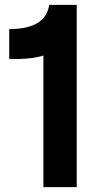

<svg xmlns="http://www.w3.org/2000/svg" viewBox="-20 -773 421 793"><path d="M296.9 0H159.2V-543.9Q136.2 -535.6 96.9 -531.7Q57.6 -527.8 18.1 -529.8V-652.8Q168.5 -652.8 183.1 -752.9H296.9Z"/></svg>

Font: Standard
Style: Bold
Weight: 400
Designer: Bryce Wilner
Version: Version 2.000;PS 2.0;hotconv 16.6.51;makeotf.lib2.5.65220 DE